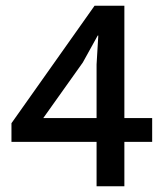

<svg xmlns="http://www.w3.org/2000/svg" viewBox="-20 -650 583 670"><path d="M310 -630H414V-238H511V-155H414V0H317V-155H20V-220ZM269 -432 131 -238H317V-425L323 -526H321Z"/></svg>

Font: Mukta Medium
Style: Regular
Weight: 500
Designer: Girish Dalvi and Yashodeep Gholap
Foundry: Ek Type
Version: Version 2.538;PS 1.002;hotconv 16.6.51;makeotf.lib2.5.65220;